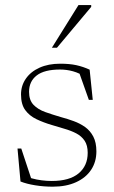

<svg xmlns="http://www.w3.org/2000/svg" viewBox="-20 -710 440 740"><path d="M212 -464.5Q248 -464.5 274.2 -458.8Q300.5 -453 325.5 -441.5L337.5 -325H322.5L281.5 -440.5L317 -409.5Q286 -428.5 261.5 -435.2Q237 -442 211.5 -442Q151 -442 121.5 -419.2Q92 -396.5 92 -356Q92 -324 109.2 -306Q126.5 -288 154.8 -278Q183 -268 215.5 -258.5Q240 -252 264 -243.2Q288 -234.5 307.8 -220.5Q327.5 -206.5 339.5 -183.8Q351.5 -161 351.5 -126.5Q351.5 -86 331.2 -55.5Q311 -25 273.2 -7.8Q235.5 9.5 183 9.5Q148.5 9.5 115.8 4.2Q83 -1 59 -10.5L47.5 -137.5H62L104 -10.5L72 -34.5Q85.5 -27.5 103.2 -22.5Q121 -17.5 140.8 -15Q160.5 -12.5 179.5 -12.5Q248 -12.5 283 -41.8Q318 -71 318 -121Q318 -150 306 -167.8Q294 -185.5 273.8 -196Q253.5 -206.5 229 -213.5Q204.5 -220.5 180.5 -228Q148 -237.5 120.8 -250.5Q93.5 -263.5 77.2 -285.8Q61 -308 61 -346Q61 -380 79.8 -407Q98.5 -434 132.5 -449.2Q166.5 -464.5 212 -464.5ZM180 -526 282.5 -690.5H331.5V-683.5L199.5 -526Z"/></svg>

Font: Newsreader ExtraLight
Style: Regular
Weight: 250
Designer: Hugues Gentile
Foundry: Production Type
Version: Version 1.003